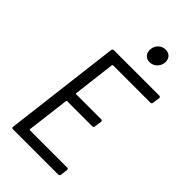

<svg xmlns="http://www.w3.org/2000/svg" viewBox="-273 -980 1056 1056"><g transform="rotate(45 254.5 -452.0)"><path d="M332 -792C363 -792 389 -816 393 -848C397 -881 377 -904 346 -904C314 -904 289 -881 285 -848C281 -816 300 -792 332 -792ZM503 -648 509 -690C509 -696 506 -700 500 -700H146C140 -700 136 -696 135 -690L52 -10C51 -4 54 0 60 0H414C420 0 424 -4 425 -10L430 -52C431 -58 428 -62 422 -62H131C129 -62 127 -64 127 -66L158 -316C158 -318 161 -320 162 -320H358C364 -320 369 -324 369 -330L375 -372C375 -378 372 -382 366 -382H170C168 -382 166 -384 167 -386L197 -634C197 -636 200 -638 202 -638H493C498 -638 503 -642 503 -648Z"/></g></svg>

Font: Barlow Semi Condensed
Style: Italic
Weight: 400
Width: 4
Italic angle: -7°
Designer: Jeremy Tribby
Foundry: Tribby Type
Version: Version 1.422;hotconv 1.0.109;makeotfexe 2.5.65596